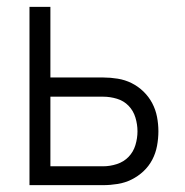

<svg xmlns="http://www.w3.org/2000/svg" viewBox="-20 -540 540 560"><path d="M66 0V-520H127V-314H281Q302 -314 323.5 -310.5Q345 -307 364 -297.5Q383 -288 398.5 -273Q414 -258 424 -239Q434 -220 438 -199Q442 -178 442 -157Q442 -136 438 -114.5Q434 -93 424 -74Q414 -55 398.5 -40.5Q383 -26 364 -16.5Q345 -7 323.5 -3.5Q302 0 281 0ZM127 -55H281Q301 -55 321 -61.5Q341 -68 355 -82.5Q369 -97 375 -117Q381 -137 381 -157Q381 -177 375 -197Q369 -217 355 -231.5Q341 -246 321 -252Q301 -258 281 -258H127Z"/></svg>

Font: Iosevka Custom Light
Style: Regular
Weight: 300
Monospace: yes
Designer: Belleve Invis
Foundry: Belleve Invis
Version: Version 27.3.5